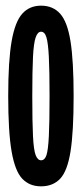

<svg xmlns="http://www.w3.org/2000/svg" viewBox="-20 -647 290 678"><path d="M125 11Q84 11 58.5 -16Q33 -43 21 -112Q9 -181 9 -308Q9 -432 21 -501Q33 -570 58.5 -598.5Q84 -627 125 -627Q167 -627 192.5 -598.5Q218 -570 229 -501Q240 -432 240 -308Q240 -181 229 -112Q218 -43 192.5 -16Q167 11 125 11ZM125 -81Q138 -81 144 -99Q150 -117 152.5 -166Q155 -215 155 -308Q155 -397 152.5 -446Q150 -495 144 -515Q138 -535 125 -535Q113 -535 106 -515Q99 -495 96.5 -446Q94 -397 94 -308Q94 -215 96.5 -166Q99 -117 106 -99Q113 -81 125 -81Z"/></svg>

Font: Inconsolata UltraCondensed Black
Style: Regular
Weight: 900
Width: 1
Monospace: yes
Designer: Raph Levien, Cyreal, Brenton Simpson
Foundry: Raph Levien, Cyreal, Google
Version: Version 3.001; ttfautohint (v1.8.2.53-6de2)